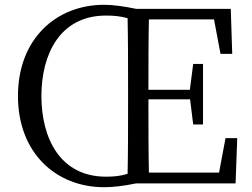

<svg xmlns="http://www.w3.org/2000/svg" viewBox="-20 -766 1052 802"><path d="M515 -337C515 -237 515 -137 513 -40C484 -31 458 -28 423 -28C230 -28 153 -190 153 -365C153 -539 230 -701 423 -701C458 -701 484 -698 513 -690C515 -592 515 -492 515 -392ZM922 -189 895 -45H602C600 -142 600 -240 600 -351H774L787 -246H828V-499H787L773 -391H600C600 -493 600 -591 602 -685H874L901 -541H950L944 -729H549C496 -740 451 -746 415 -746C214 -746 55 -603 55 -365C55 -127 214 16 415 16C451 16 496 11 549 0H964L971 -189Z"/></svg>

Font: Noto Serif CJK JP
Style: Regular
Weight: 400
Designer: Ryoko NISHIZUKA 西塚涼子 (kana & ideographs); Frank Grießhammer (Latin, Greek & Cyrillic); Wenlong ZHANG 张文龙 (bopomofo); San
Foundry: Adobe Systems Incorporated
Version: Version 1.000;PS 1;hotconv 16.6.53;makeotf.lib2.5.65590